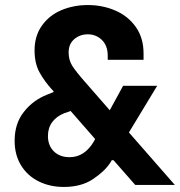

<svg xmlns="http://www.w3.org/2000/svg" viewBox="-20 -733 713 761"><path d="M75 -290Q111 -336 167 -358L192 -368V-372L186 -378Q156 -411 136.5 -446.5Q117 -482 117 -533Q117 -591 146.5 -632Q176 -673 224 -693Q272 -713 328 -713Q386 -713 436.5 -691.5Q487 -670 518 -626.5Q549 -583 549 -521V-496H407V-512Q407 -552 384 -574.5Q361 -597 328 -597Q297 -597 274.5 -578Q252 -559 252 -525Q252 -495 266.5 -472Q281 -449 319 -406L415 -296L468 -393H603L491 -208L673 0H516L430 -98H423L417 -88Q395 -54 348.5 -23Q302 8 233 8Q178 8 133.5 -14Q89 -36 63.5 -77.5Q38 -119 38 -175Q38 -244 75 -290ZM170 -194Q170 -156 193.5 -133Q217 -110 256 -110Q316 -110 353 -174L357 -182L260 -293L234 -284Q204 -272 187 -249Q170 -226 170 -194Z"/></svg>

Font: Lopes Sans
Style: Bold
Weight: 700
Designer: Gabriel Lam, Diego Maldonado
Foundry: TypeRant, Foresti Design
Version: Version 4.000